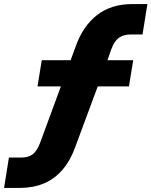

<svg xmlns="http://www.w3.org/2000/svg" viewBox="-75 -736 747 947"><path d="M-55 191 -31 41H31Q66 41 87 24.5Q108 8 123 -32L240 -350L259 -310H110L131 -439H302L263 -411L298 -506Q334 -608 404 -662Q474 -716 578 -716H652L628 -566H572Q533 -566 510.5 -549Q488 -532 474 -493L445 -411L427 -439H582L561 -310H386L422 -350L298 -16Q273 55 233.5 101Q194 147 141 169Q88 191 20 191Z"/></svg>

Font: Nunito Sans 8pt Black
Style: Italic
Weight: 900
Italic angle: -9°
Version: Version 3.101;gftools[0.9.27]